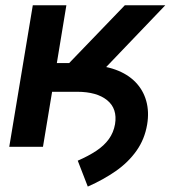

<svg xmlns="http://www.w3.org/2000/svg" viewBox="-20 -542 630 709"><path d="M115.7 -203.1 131.8 -301.3H300.3Q360.8 -301.3 406 -284.9Q451.2 -268.6 480 -239Q508.8 -209.5 520 -169.4Q531.2 -129.4 523.4 -82.5Q514.2 -27.8 484.1 14.6Q454.1 57.1 408 89.4Q361.8 121.6 304.2 147L267.1 51.3Q306.6 34.2 335.7 14.9Q364.7 -4.4 382.1 -28.6Q399.4 -52.7 404.8 -83.5Q414.1 -140.6 375.7 -171.9Q337.4 -203.1 264.6 -203.1ZM14.2 0 101.1 -522.5H225.1L189.9 -309.1H235.4L440.9 -522.5H590.3L284.7 -203.1H172.4L138.7 0Z"/></svg>

Font: Inter 28pt SemiBold
Style: Italic
Weight: 600
Italic angle: -9.3988°
Designer: Rasmus Andersson
Foundry: rsms
Version: Version 4.001;git-66647c0bb